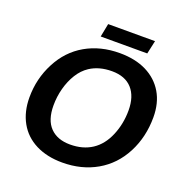

<svg xmlns="http://www.w3.org/2000/svg" viewBox="-146 -966 1070 1109"><g transform="rotate(20 389.0 -412.0)"><path d="M453.1 -698.2Q548.8 -698.2 617.7 -663.8Q686.5 -629.4 723.9 -566.2Q761.2 -502.9 761.2 -415.5Q761.2 -294.9 710 -195.8Q658.2 -96.2 565.9 -43.2Q473.6 9.8 355 9.8Q261.2 9.8 191.4 -25.4Q122.1 -60.5 85.4 -126.2Q48.8 -191.9 48.8 -279.8Q48.8 -395 100.6 -494.1Q151.9 -593.3 243.2 -645.8Q334.5 -698.2 453.1 -698.2ZM446.3 -584.5Q367.2 -584.5 311.5 -547.9Q274.4 -523.4 248.5 -481.7Q222.7 -439.9 209 -388.7Q195.3 -337.4 195.3 -283.7Q195.3 -193.8 239.3 -148.7Q283.2 -103.5 361.8 -103.5Q440.4 -103.5 496.1 -140.1Q551.8 -176.8 582.3 -249Q612.8 -321.3 612.8 -403.8Q612.8 -489.7 570.1 -537.1Q527.3 -584.5 446.3 -584.5ZM619.6 -832.5 601.6 -750.5H315.4L331.5 -832.5Z"/></g></svg>

Font: Arimo
Style: Bold Italic
Weight: 700
Italic angle: -12°
Designer: Steve Matteson
Foundry: Monotype Imaging Inc.
Version: Version 1.33